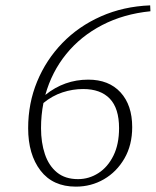

<svg xmlns="http://www.w3.org/2000/svg" viewBox="-20 -683 581 716"><path d="M133 -205Q133 -151 147.5 -108Q162 -65 192.5 -40Q223 -15 271 -15Q312 -15 347 -37.5Q382 -60 403 -102.5Q424 -145 424 -205Q424 -279 389.5 -315Q355 -351 290 -351Q251 -351 213 -338.5Q175 -326 142 -299Q133 -254 133 -205ZM263 13Q177 13 131 -47Q85 -107 85 -205Q85 -298 118.5 -379Q152 -460 212.5 -522.5Q273 -585 356.5 -622Q440 -659 540 -663L541 -641Q441 -631 361 -589.5Q281 -548 227 -481.5Q173 -415 149 -329Q220 -386 309 -386Q386 -386 429.5 -338.5Q473 -291 473 -209Q473 -142 444 -92Q415 -42 367.5 -14.5Q320 13 263 13Z"/></svg>

Font: Source Serif Pro Light
Style: Italic
Weight: 300
Italic angle: -12°
Designer: Frank Grießhammer
Foundry: Adobe Systems Incorporated
Version: Version 3.001;hotconv 1.0.111;makeotfexe 2.5.65597